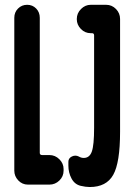

<svg xmlns="http://www.w3.org/2000/svg" viewBox="-20 -750 540 780"><path d="M411.1 -730.5Q434.6 -730.5 451.2 -713.4Q467.8 -696.3 467.8 -672.9V-214.8Q467.8 -88.9 439.9 -39.6Q412.1 9.8 344.7 9.8Q328.1 9.8 307.6 4.9Q283.2 -1 270.5 -24.9Q257.8 -48.8 257.8 -77.1V-92.8Q257.8 -107.4 272 -114.3Q286.1 -121.1 299.8 -114.3Q309.6 -108.4 320.3 -108.4Q343.8 -108.4 353 -134.3Q362.3 -160.2 362.3 -230.5V-606.4Q362.3 -615.2 353.5 -615.2H348.6Q325.2 -615.2 308.6 -632.3Q292 -649.4 292 -671.9V-672.9Q292 -696.3 309.1 -713.4Q326.2 -730.5 348.6 -730.5ZM180.7 -120.1Q204.1 -120.1 221.2 -103Q238.3 -85.9 238.3 -63.5V-56.6Q238.3 -33.2 221.2 -16.6Q204.1 0 180.7 0H93.8Q70.3 0 54.2 -17.1Q38.1 -34.2 38.1 -56.6V-677.7Q38.1 -700.2 53.2 -715.3Q68.4 -730.5 90.3 -730.5Q112.3 -730.5 127 -715.3Q141.6 -700.2 141.6 -677.7V-128.9Q141.6 -120.1 151.4 -120.1Z"/></svg>

Font: Rounded Mgen+ 1m bold
Style: Bold
Weight: 700
Designer: [Source Han Sans]
Ryoko NISHIZUKA  (kana & ideographs); Paul D. Hunt (Latin, Greek & Cyrillic); Wenlong ZHANG  (bopomofo
Version: Version 1.059.20150602